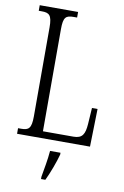

<svg xmlns="http://www.w3.org/2000/svg" viewBox="-101 -771 676 1050"><g transform="rotate(10 237.5 -246.5)"><path d="M32 0H437L442 -210H411L405 -119C401 -64 388 -38 339 -38H169V-606C169 -672 183 -683 226 -683H245V-714H32V-683H49C90 -683 106 -672 106 -604V-109C106 -42 90 -31 50 -31H32ZM204 208V221H228C248 180 273 113 284 71V61H226C222 112 212 161 204 208Z"/></g></svg>

Font: Noto Serif Hebrew ExtraCondensed Light
Style: Regular
Weight: 300
Width: 2
Designer: Monotype Design Team
Foundry: Monotype Imaging Inc.
Version: Version 2.004